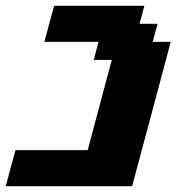

<svg xmlns="http://www.w3.org/2000/svg" viewBox="-20 -645 611 665"><path d="M0 0H437.5Q460 -83 504.6 -250Q549.3 -417 571.3 -500H508.8L525.9 -562.5H463.4L480 -625H167.5Q161.6 -604 150.4 -562.3Q139.2 -520.5 133.8 -500H321.3L304.7 -437.5H367.2L283.7 -125H33.7Q27.8 -104 16.6 -62.5Q5.4 -21 0 0Z"/></svg>

Font: Faithful 32x
Style: SemiboldOblique
Weight: 400
Foundry: Faithful Resource Pack
Version: Version 1.0; January 27, 2023